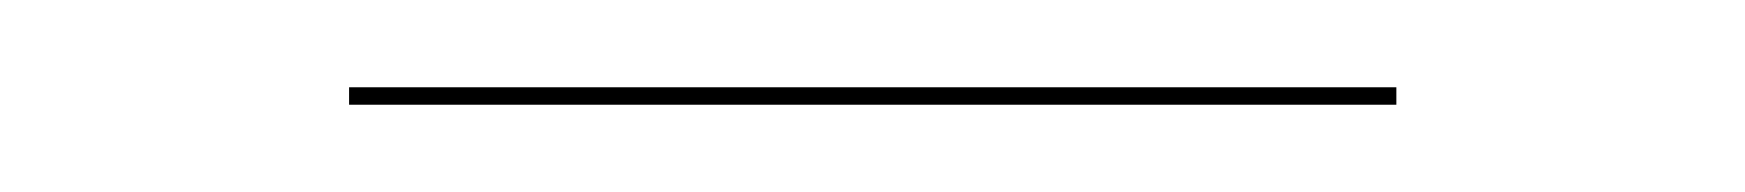

<svg xmlns="http://www.w3.org/2000/svg" viewBox="-20 -297 400 44"><path d="M60 -277V-273H300V-277Z"/></svg>

Font: Bodoni* 36pt
Style: Regular
Weight: 400
Version: Version 2.3